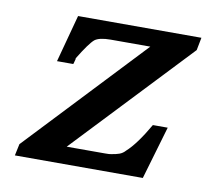

<svg xmlns="http://www.w3.org/2000/svg" viewBox="-55 -474 585 535"><g transform="rotate(10 237.0 -206.5)"><path d="M26 -33 338 -364H226Q194 -364 181 -354Q167 -342 139 -296Q139 -295 139 -293L136 -282Q135 -280 135 -279H89L125 -413H474L467 -377L157 -49H265Q279 -49 282 -50Q296 -52 305.5 -55.5Q315 -59 322 -67Q349 -91 383 -150H425L381 0H19Z"/></g></svg>

Font: New Athena Unicode
Style: Bold Italic
Weight: 700
Designer: J. Rusten 1997; rev. by R. Hancock 2001, 2002, rev. by D. Mastronarde 2002-2021
Foundry: Society for Classical Studies (formerly American Philological Association)
Version: Version 5.008